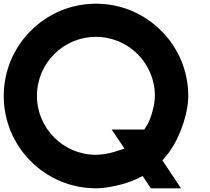

<svg xmlns="http://www.w3.org/2000/svg" viewBox="-20 -820 1140 1040"><path d="M500 -800C224.2 -799.8 0.3 -575.8 0.3 -300C0.3 -24 224.3 200 500.3 200C563.2 200 660.4 177.8 717.1 150.6L752.6 133.3L797.1 200H960.6L859.7 48.8L881.8 22.6C947 -54.5 999.8 -199 999.8 -300C999.8 -575.9 775.9 -799.9 500 -800ZM775.3 -140.8 761.4 -118.2H585L654.4 -15L596.8 3.3C570.6 11.7 527 18.5 499.6 18.5C323.2 18.5 180.1 -124.6 180.1 -300.9C180.1 -477.3 323.2 -620.4 499.6 -620.4C675.9 -620.4 819 -477.3 819 -300.9C819 -253.6 799.7 -181.8 776 -140.8Z"/></svg>

Font: Kubos
Style: Light
Weight: 300
Version: Version 001.000